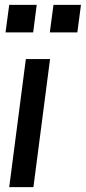

<svg xmlns="http://www.w3.org/2000/svg" viewBox="-20 -774 355 794"><path d="M131.8 -753.9 117.2 -640.1H2.9L18.1 -753.9ZM314.9 -753.9 299.8 -640.1H186L201.2 -753.9ZM18.1 0 86.9 -529.8H187L118.2 0Z"/></svg>

Font: Cooper Hewitt
Style: Medium Italic
Weight: 708
Designer: Village Type and Design LLC
Foundry: Cooper Hewitt Smithsonian Design Museum
Version: 1.000